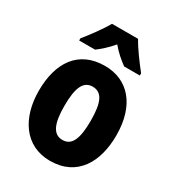

<svg xmlns="http://www.w3.org/2000/svg" viewBox="-185 -876 908 995"><g transform="rotate(30 268.5 -378.0)"><path d="M347 -766H191C170 -727 118 -656 87 -619V-606H182C206 -624 238 -651 268 -687C297 -652 330 -625 356 -606H450V-619C413 -666 371 -722 347 -766ZM500 -276C500 -458 407 -559 270 -559C111 -559 36 -444 36 -276C36 -115 116 10 267 10C430 10 500 -118 500 -276ZM190 -275C190 -383 213 -434 268 -434C325 -434 347 -383 347 -276C347 -168 325 -116 269 -116C213 -116 190 -169 190 -275Z"/></g></svg>

Font: Noto Sans Malayalam Condensed ExtraBold
Style: Regular
Weight: 800
Width: 3
Designer: Jelle Bosma - Monotype Design Team
Foundry: Monotype Imaging Inc.
Version: Version 2.104